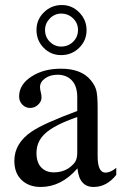

<svg xmlns="http://www.w3.org/2000/svg" viewBox="-20 -733 484 763"><path d="M223 -514Q182 -514 153.5 -543Q125 -572 125 -614Q125 -655 154.5 -684Q184 -713 226 -713Q266 -713 295 -683.5Q324 -654 324 -613Q324 -572 294.5 -543Q265 -514 223 -514ZM290 -614Q290 -641 270.5 -660Q251 -679 223 -679Q197 -679 178 -659.5Q159 -640 159 -614Q159 -586 178 -567Q197 -548 223 -548Q251 -548 270.5 -567Q290 -586 290 -614ZM442 -66V-38Q404 10 352 10Q295 10 288 -63H287Q223 10 142 10Q95 10 66 -17.5Q37 -45 37 -94Q37 -164 107 -211Q155 -243 287 -292V-346Q287 -391 265.5 -413.5Q244 -436 209 -436Q179 -436 159 -421.5Q139 -407 139 -387Q139 -378 142 -367Q145 -356 145 -345Q145 -330 131.5 -317Q118 -304 99 -304Q82 -304 69 -317Q56 -330 56 -350Q56 -398 107 -430Q154 -460 222 -460Q303 -460 340 -415Q358 -394 363 -372.5Q368 -351 368 -304V-113Q368 -47 399 -47Q419 -47 442 -66ZM287 -127V-268Q195 -236 159 -202Q125 -171 125 -125Q125 -87 144 -67.5Q163 -48 194 -48Q227 -48 252 -64Q273 -79 280 -92Q287 -105 287 -127Z"/></svg>

Font: STIX MathJax Latin
Style: Regular
Weight: 400
Designer: MicroPress Inc., with final additions and corrections provided by Coen Hoffman, Elsevier (retired)
Version: Version 1.1.1